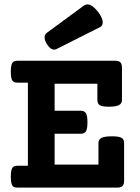

<svg xmlns="http://www.w3.org/2000/svg" viewBox="-20 -857 640 877"><path d="M537.1 -547.9V-400.4Q537.1 -383.8 522.9 -376.7Q508.8 -369.6 477.5 -369.6Q447.3 -369.6 436 -376.5Q424.8 -383.3 424.8 -400.4V-474.6H229.5V-351.1H348.6Q365.7 -351.1 372.6 -339.8Q379.4 -328.6 379.4 -298.3Q379.4 -268.1 372.6 -257.1Q365.7 -246.1 348.6 -246.1H229.5V-105H429.7V-203.6Q429.7 -220.2 444.1 -227.3Q458.5 -234.4 491.2 -234.4Q523.4 -234.4 535.2 -227.5Q546.9 -220.7 546.9 -203.6V-31.7Q546.9 -15.1 539.6 -7.6Q532.2 0 515.1 0H60.1Q48.3 0 42 -3.9Q35.6 -7.8 32.5 -18.6Q29.3 -29.3 29.3 -49.8Q29.3 -70.3 32.5 -81.1Q35.6 -91.8 42 -95.9Q48.3 -100.1 60.1 -100.1H107.4V-479.5H60.1Q48.3 -479.5 42 -483.4Q35.6 -487.3 32.5 -498Q29.3 -508.8 29.3 -529.3Q29.3 -549.8 32.5 -560.5Q35.6 -571.3 42 -575.4Q48.3 -579.6 60.1 -579.6H505.4Q522.5 -579.6 529.8 -572.3Q537.1 -564.9 537.1 -547.9ZM379.4 -836.9Q401.9 -836.9 429.7 -800.3Q449.2 -773.9 449.2 -754.9Q449.2 -739.3 437.5 -733.4L238.8 -633.3Q233.9 -630.4 227.5 -630.4Q210 -630.4 194.3 -655.3Q183.6 -672.4 183.6 -686Q183.6 -699.7 193.8 -707L363.3 -831.5Q371.1 -836.9 379.4 -836.9Z"/></svg>

Font: Courier Prime
Style: Bold
Weight: 700
Designer: Alan Dague-Greene, Quote-Unquote Apps
Foundry: Quote-Unquote Apps
Version: Version 3.018